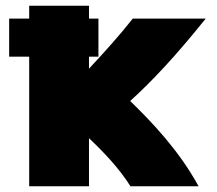

<svg xmlns="http://www.w3.org/2000/svg" viewBox="-20 -621 757 671"><path d="M12 -423H82V30H291V-138C343 -89 397 -32 436 30H674C605 -96 512 -193 435 -268C513 -339 592 -423 699 -556H444C396 -495 344 -438 291 -381V-423H324V-556H291V-601H82V-556H12Z"/></svg>

Font: Repo ExtraBlack
Style: Regular
Weight: 400
Designer: Stefan Peev
Foundry: Context Ltd
Version: Version 001.502